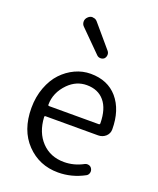

<svg xmlns="http://www.w3.org/2000/svg" viewBox="-156 -941 861 1046"><g transform="rotate(20 274.5 -417.5)"><path d="M308.6 12.7Q199.2 12.7 126 -63.5Q52.7 -139.6 52.7 -268.6Q52.7 -333 73.2 -387.7Q93.8 -442.4 127.4 -478Q161.1 -513.7 204.1 -533.7Q247.1 -553.7 293.9 -553.7Q392.6 -553.7 449.2 -488.3Q506.8 -420.9 506.8 -308.6Q506.8 -285.2 489.3 -268.6Q470.7 -252 445.3 -252H141.6Q133.8 -252 134.8 -245.1Q139.6 -157.2 189.9 -104.5Q240.2 -51.8 319.3 -51.8Q377 -51.8 429.7 -80.1Q440.4 -85.9 452.6 -83Q464.8 -80.1 470.7 -69.3Q477.5 -57.6 474.1 -44.9Q470.7 -32.2 460 -26.4Q387.7 12.7 308.6 12.7ZM133.8 -316.4Q133.8 -310.5 140.6 -310.5H427.7Q434.6 -310.5 434.6 -318.4Q434.6 -318.4 434.6 -318.4Q433.6 -401.4 397 -444.8Q360.4 -488.3 294.9 -488.3Q234.4 -488.3 188.5 -442.4Q133.8 -386.7 133.8 -316.4ZM335 -659.2Q326.2 -651.4 313.5 -651.4Q300.8 -651.4 292 -660.2L170.9 -781.2Q159.2 -792 159.2 -808.6Q159.2 -824.2 171.9 -835.9Q182.6 -846.7 197.3 -846.7Q198.2 -846.7 199.2 -845.7Q214.8 -845.7 225.6 -833L336.9 -702.1Q343.8 -693.4 343.8 -682.6Q343.8 -668.9 335 -659.2Z"/></g></svg>

Font: Gen Jyuu Gothic Normal
Style: Regular
Weight: 300
Designer: [Source Han Sans]
Ryoko NISHIZUKA  (kana & ideographs); Paul D. Hunt (Latin, Greek & Cyrillic); Wenlong ZHANG  (bopomofo
Version: Version 1.002.20150607